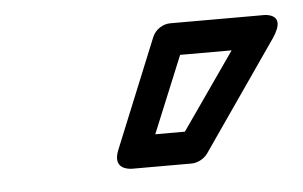

<svg xmlns="http://www.w3.org/2000/svg" viewBox="-30 -846 469 297"><g transform="rotate(-5 204.0 -697.5)"><path d="M254 -757H334L251 -638H205ZM243 -807C232 -807 220 -800 215 -788L146 -619C134 -590 159 -588 165 -588H257C266 -588 276 -593 282 -601L399 -770C427 -811 384 -807 384 -807Z"/></g></svg>

Font: Asimov
Style: WidOuIt
Weight: 500
Designer: Google
Version: Version 2.000980; 2014